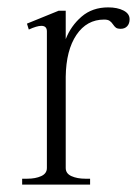

<svg xmlns="http://www.w3.org/2000/svg" viewBox="-20 -500 378 520"><path d="M331 -448Q331 -436 324.5 -429Q318 -422 307 -422Q298 -422 294 -425Q290 -428 286 -434Q282 -440 277 -443.5Q272 -447 262 -447Q215 -447 187 -405.5Q159 -364 158 -292V-45Q158 -30 173.5 -23Q189 -16 211 -16H224V0H40V-16H54Q76 -16 91.5 -23Q107 -30 107 -45V-415Q107 -430 92 -430Q80 -430 58 -420L53 -436L139 -471H158V-394Q172 -430 201 -455Q230 -480 273 -480Q298 -480 314.5 -471.5Q331 -463 331 -448Z"/></svg>

Font: Taviraj ExtraLight
Style: Regular
Weight: 275
Designer: Katatrad Team
Foundry: CadsonDemak
Version: Version 1.001